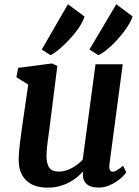

<svg xmlns="http://www.w3.org/2000/svg" viewBox="-20 -863 646 893"><path d="M66.9 -119.6Q66.9 -136.2 68.6 -157Q70.3 -177.7 73 -200.2Q75.7 -222.7 79.1 -246.1Q82.5 -269.5 85.4 -291.5L111.3 -469.7L56.2 -503.9L64.5 -547.4L222.2 -567.9L246.6 -556.2L212.9 -287.6Q207.5 -243.7 201.9 -205.8Q196.3 -168 196.3 -138.7Q196.3 -117.2 200.2 -103Q204.1 -88.9 211.4 -80.3Q218.8 -71.8 229.5 -68.4Q240.2 -64.9 254.4 -64.9Q270 -64.9 285.4 -69.6Q300.8 -74.2 314.9 -81.8Q329.1 -89.4 341.8 -99.4Q354.5 -109.4 364.7 -120.6L424.3 -564H550.8L489.3 -101.6Q484.4 -64.5 504.4 -64.5Q508.3 -64.5 512.5 -65.7Q516.6 -66.9 522.2 -70.1Q527.8 -73.2 535.2 -78.6Q542.5 -84 552.7 -92.3L566.9 -61.5Q563.5 -55.7 552.5 -43.9Q541.5 -32.2 524.7 -20.5Q507.8 -8.8 485.8 0.2Q463.9 9.3 438.5 9.3Q396 9.3 378.7 -11.5Q361.3 -32.2 366.7 -65.9Q354 -51.8 337.6 -38.3Q321.3 -24.9 300.8 -14.2Q280.3 -3.4 255.4 3.2Q230.5 9.8 200.2 9.8Q175.3 9.8 151.4 3.4Q127.4 -2.9 108.6 -18.1Q89.8 -33.2 78.4 -58.1Q66.9 -83 66.9 -119.6ZM396 -632.8 521 -843.3 596.7 -786.6Q593.3 -773.9 583.7 -757.1Q574.2 -740.2 560.8 -721.7Q547.4 -703.1 531.2 -684.8Q515.1 -666.5 498.5 -650.9Q481.9 -635.3 465.8 -623.3Q449.7 -611.3 437 -606.4ZM174.3 -632.8 295.9 -843.3 373 -786.1Q369.1 -772.5 359.9 -755.4Q350.6 -738.3 337.2 -720.5Q323.7 -702.6 307.9 -685.1Q292 -667.5 275.6 -652.1Q259.3 -636.7 243.7 -624.8Q228 -612.8 214.8 -606.4Z"/></svg>

Font: Brush Lettering One
Style: Bold Italic
Weight: 400
Italic angle: -7°
Designer: Eben Sorkin
Foundry: Eben Sorkin
Version: Version 1.001